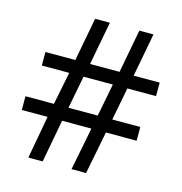

<svg xmlns="http://www.w3.org/2000/svg" viewBox="-106 -810 858 906"><g transform="rotate(15 323.0 -357.0)"><path d="M480 -436 449 -276H586V-209H436L395 0H324L365 -209H222L183 0H113L151 -209H25V-276H164L196 -436H62V-502H208L248 -714H320L280 -502H424L464 -714H533L493 -502H620V-436ZM235 -276H378L409 -436H266Z"/></g></svg>

Font: Noto Sans Old Permic
Style: Regular
Weight: 400
Designer: Monotype Design Team
Foundry: Monotype Imaging Inc.
Version: Version 2.001; ttfautohint (v1.8.4.7-5d5b)